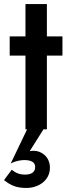

<svg xmlns="http://www.w3.org/2000/svg" viewBox="-43 -640 334 950"><path d="M5 -460V-365H83V0H91L10 169C37 154 68 152 77 152C110 152 131 162 131 186C131 210 115 224 80 224C56 224 36 217 15 200L-23 251C12 280 43 290 88 290C146 290 204 254 204 190C204 134 160 106 124 106C117 106 109 107 104 108L172 0H189V-365H266V-460H189V-620H83V-460Z"/></svg>

Font: Jost Medium
Style: Regular
Weight: 500
Version: Version 3.710